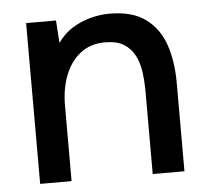

<svg xmlns="http://www.w3.org/2000/svg" viewBox="-44 -581 684 627"><g transform="rotate(-5 298.0 -267.0)"><path d="M63 0V-527H161L166 -453Q186 -482 214 -499.5Q242 -517 274 -525.5Q306 -534 336 -534Q412 -534 455.5 -501.5Q499 -469 517.5 -414.5Q536 -360 536 -291V0H432V-270Q432 -302 428 -333Q424 -364 411.5 -388.5Q399 -413 376 -427.5Q353 -442 314 -442Q266 -442 233 -416Q200 -390 183 -346Q166 -302 166 -247V0Z"/></g></svg>

Font: Onest Medium
Style: Regular
Weight: 500
Designer: Dmitri Voloshin, Andrey Kudryavtsev
Foundry: Dmitri Voloshin, Andrey Kudryavtsev
Version: Version 1.000;gftools[0.9.33]